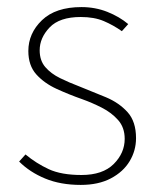

<svg xmlns="http://www.w3.org/2000/svg" viewBox="-20 -510 440 542"><path d="M208 12Q151 12 107.5 -6Q64 -24 34 -54L52 -74Q82 -49 117.5 -32.5Q153 -16 210 -16Q270 -16 301 -47Q332 -78 332 -118Q332 -150 313.5 -171Q295 -192 267.5 -206Q240 -220 212 -230Q175 -243 140 -259Q105 -275 82.5 -300Q60 -325 60 -366Q60 -416 98.5 -453Q137 -490 210 -490Q249 -490 283 -476.5Q317 -463 342 -442L324 -422Q300 -439 273 -450.5Q246 -462 208 -462Q148 -462 120 -432.5Q92 -403 92 -368Q92 -339 108 -320.5Q124 -302 149.5 -289.5Q175 -277 204 -266Q242 -251 279 -235.5Q316 -220 340 -193.5Q364 -167 364 -120Q364 -85 346 -55Q328 -25 293 -6.5Q258 12 208 12Z"/></svg>

Font: Mada ExtraLight
Style: Regular
Weight: 250
Designer: Khaled Hosny
Version: Version 1.5